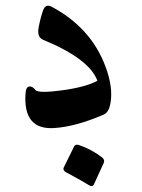

<svg xmlns="http://www.w3.org/2000/svg" viewBox="-20 -423 491 665"><path d="M129.4 -285.2Q107.4 -293.9 114 -328.6Q120.6 -363.3 129.2 -387Q137.7 -410.6 158.7 -399.9Q295.4 -326.7 345.2 -192.9Q372.1 -121.6 362.8 -66.9Q357.4 -34.2 339.8 -26.4Q242.7 15.6 168 20.5Q59.6 27.8 68.4 -99.1Q69.8 -123.5 83 -123.5Q92.8 -124 102.3 -111.6Q111.8 -99.1 193.1 -109.9Q274.4 -120.6 317.4 -143.1Q289.6 -219.2 129.4 -285.2ZM236.8 84Q241.2 75.7 252.9 79.1Q296.4 93.8 333.5 122.1Q343.3 130.4 339.8 140.1L305.2 215.8Q299.3 226.1 287.6 218Q275.9 210 207.5 172.9Q196.3 166.5 201.2 156.2Z"/></svg>

Font: Amiri
Style: Bold Slanted
Weight: 700
Italic angle: 9°
Designer: Khaled Hosny
Version: Version 000.107